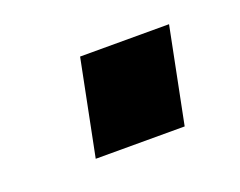

<svg xmlns="http://www.w3.org/2000/svg" viewBox="-43 -492 355 284"><g transform="rotate(-20 134.5 -350.0)"><path d="M69 -275H209L239 -425H99Z"/></g></svg>

Font: Uncut Sans
Style: Bold Italic
Weight: 700
Italic angle: -11°
Designer: Kasper Nordkvist
Foundry: UNCUT.wtf
Version: Version 1.304;Glyphs 3.2 (3246)